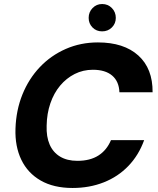

<svg xmlns="http://www.w3.org/2000/svg" viewBox="-20 -923 786 955"><path d="M341 12Q247 12 182.5 -25Q118 -62 86 -128.5Q54 -195 57 -283Q60 -375 91.5 -453Q123 -531 178 -589Q233 -647 307 -679.5Q381 -712 467 -712Q596 -712 668 -647Q740 -582 739 -464H574Q572 -518 538 -547Q504 -576 442 -576Q393 -576 351.5 -555Q310 -534 279 -497Q248 -460 230.5 -409Q213 -358 212 -298Q210 -243 227 -204Q244 -165 279 -144Q314 -123 365 -123Q428 -123 469.5 -149.5Q511 -176 532 -226H697Q670 -151 618.5 -97.5Q567 -44 496 -16Q425 12 341 12ZM488 -767Q459 -767 440 -786.5Q421 -806 421 -834Q421 -863 440.5 -883Q460 -903 488 -903Q517 -903 536.5 -883Q556 -863 556 -834Q556 -806 536.5 -786.5Q517 -767 488 -767Z"/></svg>

Font: DM Sans 17pt Black
Style: Italic
Weight: 900
Italic angle: -10°
Version: Version 4.004;gftools[0.9.30]